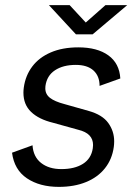

<svg xmlns="http://www.w3.org/2000/svg" viewBox="-20 -720 528 750"><path d="M219.5 -59.5Q271.5 -59.5 304 -80Q336.5 -100.5 342.5 -141Q343.5 -150 343.5 -153.5Q343.5 -176.5 329.2 -191.2Q315 -206 286 -213L187 -240.5Q131.5 -254 101.5 -282.8Q71.5 -311.5 71.5 -358Q71.5 -368 73 -378.5Q79.5 -425 106 -460.2Q132.5 -495.5 178.2 -515.2Q224 -535 286 -535Q360 -535 403.2 -503.8Q446.5 -472.5 450 -413.5L369 -384.5Q369 -423 345 -444.8Q321 -466.5 276 -466.5Q226.5 -466.5 194.8 -445.5Q163 -424.5 157.5 -384Q157 -381 157 -375Q157 -352 175.2 -337.8Q193.5 -323.5 231.5 -313.5L327 -286.5Q380 -271.5 403 -239.5Q426 -207.5 426 -168Q426 -156.5 424.5 -146Q418 -98 390 -62.8Q362 -27.5 316 -8.8Q270 10 210 10Q135 10 85.2 -23.5Q35.5 -57 27 -123.5L107 -152.5Q110 -107.5 140.5 -83.5Q171 -59.5 219.5 -59.5ZM171 -700H252L315 -632L392 -700H477L342 -586H276.5Z"/></svg>

Font: 1883 Sans
Style: Italic
Weight: 400
Italic angle: -8°
Designer: 1883 Sans project is a fork of Public Sans.
Version: Version 1.009